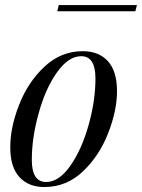

<svg xmlns="http://www.w3.org/2000/svg" viewBox="-20 -732 566 766"><path d="M304.2 -507.8Q252.9 -507.8 207 -442.9Q161.1 -377.9 134.3 -280.3Q106.9 -182.6 106.9 -94.2Q106.9 -5.9 164.1 -5.9Q215.3 -5.9 260.7 -70.8Q306.2 -135.7 333.5 -233.4Q360.8 -330.1 360.8 -418.9Q360.8 -507.8 304.2 -507.8ZM310.1 -527.8Q374 -527.8 410.2 -488.3Q446.3 -448.7 446.8 -370.6Q447.3 -293 412.1 -202.1Q377 -111.3 311.5 -48.8Q246.1 13.7 158.2 14.2Q94.2 14.6 57.6 -25.4Q21 -65.4 21 -143.6Q20.5 -221.7 55.7 -312.5Q90.8 -403.3 156.7 -465.3Q222.7 -527.8 310.1 -527.8ZM208.5 -687 214.4 -711.9H526.4L520 -687Z"/></svg>

Font: PlayfairDisplay-Italic
Style: Italic
Weight: 400
Italic angle: -14°
Designer: Claus Eggers Sørensen
Foundry: Claus Eggers Sørensen
Version: Version 1.002;PS 001.002;hotconv 1.0.70;makeotf.lib2.5.58329